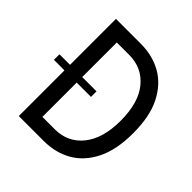

<svg xmlns="http://www.w3.org/2000/svg" viewBox="-187 -839 978 978"><g transform="rotate(45 301.5 -350.0)"><path d="M287 -329V-369H184V-618H273Q366 -618 423 -549Q480 -480 480 -350Q480 -223 423.5 -152.5Q367 -82 273 -82H184V-329ZM20 -329H96V0H275Q360 0 426 -37.5Q492 -75 531 -152.5Q570 -230 570 -350Q570 -471 531 -548Q492 -625 426 -662.5Q360 -700 275 -700H96V-369H20Z"/></g></svg>

Font: Phudu
Style: Regular
Weight: 400
Version: Version 1.005;gftools[0.9.23]